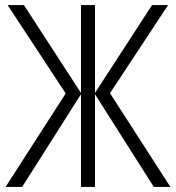

<svg xmlns="http://www.w3.org/2000/svg" viewBox="-20 -734 691 754"><path d="M10 -714H74L298 -369V-714H353V-369L577 -714H640L412 -368L649 0H584L353 -364V0H298V-364L67 0H2L238 -367Z"/></svg>

Font: Noto Sans Display Light Narrow
Style: Regular
Weight: 300
Width: 4
Designer: Monotype Design team
Foundry: Monotype Imaging Inc.
Version: Version 1.000